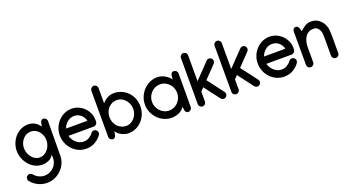

<svg xmlns="http://www.w3.org/2000/svg" viewBox="-59 -1452 4465 2440"><g transform="rotate(-20 2174.0 -232.5)"><path d="M491.2 -536.6Q511.2 -536.6 525.6 -522.2Q540 -507.8 540 -487.8V-486.8L536.6 -20.5Q536.1 34.2 514.4 82.5Q492.7 130.9 454.6 168Q416.5 205.1 367.4 226.1Q318.4 247.1 263.2 247.1Q201.2 247.1 144.8 220Q88.4 192.9 49.3 144Q38.1 129.9 38.1 112.8Q38.1 92.8 52.5 78.4Q66.9 64 86.9 64Q96.7 64 108.2 69.3Q119.6 74.7 126 83Q150.4 113.3 187.7 131.3Q225.1 149.4 263.7 149.4Q311 149.4 350.8 126Q390.6 102.5 414.8 63.5Q439 24.4 439 -22V-69.8Q410.2 -24.9 369.4 -8.1Q328.6 8.8 286.1 8.8Q232.9 8.8 187.3 -14.2Q141.6 -37.1 107.9 -76.2Q74.2 -115.2 55.4 -164.8Q36.6 -214.4 36.6 -267.1Q36.6 -319.8 55.4 -367.9Q74.2 -416 107.9 -453.6Q141.6 -491.2 187 -513.2Q232.4 -535.2 286.1 -535.2Q332.5 -535.2 373 -513.7Q413.6 -492.2 441.9 -448.2L449.2 -487.3Q453.1 -507.3 461.9 -522Q470.7 -536.6 491.2 -536.6ZM438 -266.6Q438 -311 418.5 -349.9Q398.9 -388.7 365 -413.1Q331.1 -437.5 287.6 -437.5Q243.2 -437.5 208.7 -413.3Q174.3 -389.2 154.5 -350.3Q134.8 -311.5 134.8 -267.1Q134.8 -223.1 154.3 -182.4Q173.8 -141.6 208 -115.2Q242.2 -88.9 286.1 -88.9Q329.6 -88.9 364 -114.7Q398.4 -140.6 418.2 -181.4Q438 -222.2 438 -266.6Z M872.6 -533.2Q937.5 -533.2 991.7 -501Q1045.9 -468.8 1078.9 -414.3Q1111.8 -359.9 1111.8 -293.5Q1111.8 -279.8 1110.4 -265.6Q1108.4 -247.6 1094 -235.1Q1079.6 -222.7 1061.5 -222.7L720.2 -222.2Q728.5 -187 751.5 -156.2Q774.4 -125.5 807.4 -106.4Q840.3 -87.4 879.4 -87.4Q921.4 -87.4 954.6 -107.9Q987.8 -128.4 1006.3 -155.3Q1012.2 -164.6 1024.2 -170.9Q1036.1 -177.2 1046.9 -177.2Q1066.9 -177.2 1081.3 -162.6Q1095.7 -147.9 1095.7 -127.9Q1095.7 -112.3 1086.9 -100.1Q1056.6 -55.7 1003.7 -23.2Q950.7 9.3 880.9 9.3Q824.7 9.3 776.6 -12.7Q728.5 -34.7 692.9 -72.8Q657.2 -110.8 637.5 -160.4Q617.7 -210 617.7 -265.1Q617.7 -318.4 637.2 -366.5Q656.7 -414.6 691.7 -452.1Q726.6 -489.7 772.9 -511.5Q819.3 -533.2 872.6 -533.2ZM1011.2 -320.3Q1002 -368.2 963.4 -401.9Q924.8 -435.5 872.6 -435.5Q819.3 -435.5 778.6 -400.9Q737.8 -366.2 723.6 -319.8Z M1707.5 -263.2Q1707.5 -209 1688.5 -160.2Q1669.4 -111.3 1634.8 -73.5Q1600.1 -35.6 1553.5 -13.7Q1506.8 8.3 1451.7 8.3Q1406.2 8.3 1360.6 -14.6Q1314.9 -37.6 1287.1 -77.6L1281.2 -38.1Q1278.3 -18.1 1268.3 -3.7Q1258.3 10.7 1238.3 10.7Q1218.3 10.7 1203.9 -3.7Q1189.5 -18.1 1189.5 -38.1V-661.6Q1189.5 -681.6 1203.9 -696Q1218.3 -710.4 1238.3 -710.4Q1258.3 -710.4 1272.7 -696Q1287.1 -681.6 1287.1 -661.6V-456.1Q1318.8 -492.7 1358.2 -514.2Q1397.5 -535.6 1448.2 -535.6Q1498 -535.6 1544.4 -516.6Q1590.8 -497.6 1626.5 -462.9Q1667 -422.9 1687.3 -370.6Q1707.5 -318.4 1707.5 -263.2ZM1452.6 -89.4Q1498 -89.4 1533.7 -113.8Q1569.3 -138.2 1589.8 -178Q1610.4 -217.8 1610.4 -263.2Q1610.4 -308.6 1589.6 -348.9Q1568.8 -389.2 1532.7 -414.3Q1496.6 -439.5 1450.2 -439.5Q1403.8 -439.5 1367.7 -415.5Q1331.5 -391.6 1311 -352.1Q1290.5 -312.5 1290.5 -265.6Q1290.5 -231.4 1302.5 -198.7Q1314.5 -166 1336.4 -141.6Q1358.4 -117.7 1389.6 -103.5Q1420.9 -89.4 1452.6 -89.4Z M2036.1 -537.1Q2072.3 -537.1 2106.7 -522.7Q2141.1 -508.3 2168.2 -486.6Q2195.3 -464.8 2208.5 -441.9L2213.9 -488.8Q2213.9 -508.8 2225.6 -523.2Q2237.3 -537.6 2257.3 -537.6Q2277.3 -537.6 2291.7 -523.2Q2306.2 -508.8 2306.2 -488.8V-487.8L2305.2 -35.6Q2305.2 -15.6 2290.8 -1.2Q2276.4 13.2 2256.3 13.2Q2236.3 13.2 2224.6 -1.2Q2212.9 -15.6 2212.9 -35.6L2207.5 -74.7Q2182.1 -31.2 2133.3 -10Q2084.5 11.2 2035.2 11.2Q1980 11.2 1931.6 -10.5Q1883.3 -32.2 1846.7 -70.3Q1810.1 -108.4 1789.3 -157.7Q1768.6 -207 1768.6 -261.7Q1768.6 -315.9 1788.8 -365.5Q1809.1 -415 1845.5 -453.9Q1881.8 -492.7 1930.4 -514.9Q1979 -537.1 2036.1 -537.1ZM2204.6 -262.7Q2204.6 -310.5 2182.4 -350.6Q2160.2 -390.6 2122.1 -415Q2084 -439.5 2035.2 -439.5Q1987.3 -439.5 1948.7 -415Q1910.2 -390.6 1887.7 -350.3Q1865.2 -310.1 1865.2 -263.2Q1865.2 -215.8 1888.2 -175.5Q1911.1 -135.3 1950 -110.8Q1988.8 -86.4 2035.6 -86.4Q2082.5 -86.4 2120.8 -110.8Q2159.2 -135.3 2181.9 -175.5Q2204.6 -215.8 2204.6 -262.7Z M2401.4 -663.1Q2401.4 -683.1 2415.8 -697.5Q2430.2 -711.9 2450.2 -711.9Q2470.2 -711.9 2484.6 -697.5Q2499 -683.1 2499 -663.1V-314L2696.8 -519.5Q2710.4 -535.2 2732.4 -535.2Q2752.4 -535.2 2766.8 -520.8Q2781.2 -506.3 2781.2 -486.3Q2781.2 -465.8 2767.1 -451.7L2608.9 -287.1L2775.4 -68.4Q2785.6 -55.7 2785.6 -38.1Q2785.6 -18.1 2771.2 -3.7Q2756.8 10.7 2736.8 10.7Q2726.6 10.7 2715.3 4.6Q2704.1 -1.5 2697.8 -9.3L2540.5 -216.3L2499 -173.3V-39.6Q2499 -19.5 2484.6 -5.1Q2470.2 9.3 2450.2 9.3Q2430.2 9.3 2415.8 -5.1Q2401.4 -19.5 2401.4 -39.6Z M2856.4 -663.1Q2856.4 -683.1 2870.8 -697.5Q2885.3 -711.9 2905.3 -711.9Q2925.3 -711.9 2939.7 -697.5Q2954.1 -683.1 2954.1 -663.1V-314L3151.9 -519.5Q3165.5 -535.2 3187.5 -535.2Q3207.5 -535.2 3221.9 -520.8Q3236.3 -506.3 3236.3 -486.3Q3236.3 -465.8 3222.2 -451.7L3064 -287.1L3230.5 -68.4Q3240.7 -55.7 3240.7 -38.1Q3240.7 -18.1 3226.3 -3.7Q3211.9 10.7 3191.9 10.7Q3181.6 10.7 3170.4 4.6Q3159.2 -1.5 3152.8 -9.3L2995.6 -216.3L2954.1 -173.3V-39.6Q2954.1 -19.5 2939.7 -5.1Q2925.3 9.3 2905.3 9.3Q2885.3 9.3 2870.8 -5.1Q2856.4 -19.5 2856.4 -39.6Z M3549.3 -533.2Q3614.3 -533.2 3668.5 -501Q3722.7 -468.8 3755.6 -414.3Q3788.6 -359.9 3788.6 -293.5Q3788.6 -279.8 3787.1 -265.6Q3785.2 -247.6 3770.8 -235.1Q3756.3 -222.7 3738.3 -222.7L3397 -222.2Q3405.3 -187 3428.2 -156.2Q3451.2 -125.5 3484.1 -106.4Q3517.1 -87.4 3556.2 -87.4Q3598.1 -87.4 3631.3 -107.9Q3664.6 -128.4 3683.1 -155.3Q3689 -164.6 3700.9 -170.9Q3712.9 -177.2 3723.6 -177.2Q3743.7 -177.2 3758.1 -162.6Q3772.5 -147.9 3772.5 -127.9Q3772.5 -112.3 3763.7 -100.1Q3733.4 -55.7 3680.4 -23.2Q3627.4 9.3 3557.6 9.3Q3501.5 9.3 3453.4 -12.7Q3405.3 -34.7 3369.6 -72.8Q3334 -110.8 3314.2 -160.4Q3294.4 -210 3294.4 -265.1Q3294.4 -318.4 3314 -366.5Q3333.5 -414.6 3368.4 -452.1Q3403.3 -489.7 3449.7 -511.5Q3496.1 -533.2 3549.3 -533.2ZM3688 -320.3Q3678.7 -368.2 3640.1 -401.9Q3601.6 -435.5 3549.3 -435.5Q3496.1 -435.5 3455.3 -400.9Q3414.6 -366.2 3400.4 -319.8Z M3961.4 -457.5Q3987.8 -483.4 4024.7 -508.8Q4061.5 -534.2 4110.4 -534.2Q4174.3 -534.2 4216.8 -500.2Q4259.3 -466.3 4279.3 -421.4Q4294.9 -385.7 4298.1 -350.8Q4301.3 -315.9 4301.3 -285.2V-38.6Q4301.3 -18.6 4286.9 -4.2Q4272.5 10.3 4252.4 10.3Q4232.4 10.3 4218 -4.2Q4203.6 -18.6 4203.6 -38.6V-285.2Q4203.6 -314 4200.9 -338.4Q4198.2 -362.8 4189.9 -381.3Q4180.7 -402.8 4161.1 -419.7Q4141.6 -436.5 4111.3 -436.5Q4039.1 -436.5 4000.2 -381.3Q3961.4 -326.2 3961.9 -232.4L3962.4 -37.6Q3962.4 -17.6 3948 -3.2Q3933.6 11.2 3913.6 11.2Q3893.1 11.2 3878.9 -3.2Q3864.7 -17.6 3864.7 -38.1L3863.8 -486.8Q3863.8 -506.8 3874.8 -521.2Q3885.7 -535.6 3905.8 -535.6Q3925.8 -535.6 3936.5 -521.2Q3947.3 -506.8 3953.1 -486.8Z"/></g></svg>

Font: Manjari
Style: Bold
Weight: 700
Designer: Santhosh Thottingal <santhosh.thottingal@gmail.com>
Version: Version 2.000